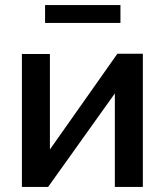

<svg xmlns="http://www.w3.org/2000/svg" viewBox="-20 -734 646 754"><path d="M157 -644V-714H453V-644ZM66 0V-522H176V-147L441 -523H541V0H431V-367L169 0Z"/></svg>

Font: Raleway-v4020 SemiBold
Style: Regular
Weight: 600
Designer: Matt McInerney, Pablo Impallari, Rodrigo Fuenzalida
Foundry: Matt McInerney, Pablo Impallari, Rodrigo Fuenzalida
Version: Version 4.020;PS 004.020;hotconv 1.0.88;makeotf.lib2.5.64775